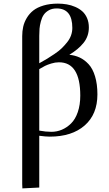

<svg xmlns="http://www.w3.org/2000/svg" viewBox="-20 -758 609 1072"><path d="M104 269V-556.2Q104 -584 109.6 -608.9Q115.2 -633.8 129.6 -658Q144 -682.1 166 -699.5Q188 -716.8 223.1 -727.3Q258.3 -737.8 303.2 -737.8Q329.1 -737.8 353 -733.6Q377 -729.5 399.7 -719.7Q422.4 -710 439.2 -695.1Q456.1 -680.2 466.1 -657Q476.1 -633.8 476.1 -605Q476.1 -555.7 447 -519.3Q418 -482.9 367.2 -452.1Q398.4 -449.2 425 -436.8Q451.7 -424.3 474.6 -399.7Q497.6 -375 510.7 -331.8Q523.9 -288.6 523.9 -231Q523.9 -119.6 452.6 -57.4Q381.3 4.9 257.8 4.9Q235.8 4.9 199.2 0V289.1L105 293.9ZM199.2 -28.8Q235.4 -22 267.1 -22Q297.4 -22 325.2 -33.7Q353 -45.4 376.7 -68.6Q400.4 -91.8 414.3 -132.1Q428.2 -172.4 428.2 -224.1Q428.2 -410.2 309.1 -410.2Q288.1 -410.2 266.1 -403.3Q244.1 -396.5 231.4 -390.1Q218.8 -383.8 199.2 -372.1ZM199.2 -404.8Q225.6 -419.4 242.9 -429.9Q260.3 -440.4 284.4 -456.8Q308.6 -473.1 324 -488Q339.4 -502.9 354.2 -521.2Q369.1 -539.6 376.5 -560.1Q383.8 -580.6 383.8 -602.1Q383.8 -710.9 295.9 -710.9Q270.5 -710.9 252.2 -700.4Q233.9 -689.9 223.9 -675Q213.9 -660.2 208 -637.9Q202.1 -615.7 200.7 -597.9Q199.2 -580.1 199.2 -558.1Z"/></svg>

Font: Dehuti Alt
Style: Bold
Weight: 700
Version: Version 1.2